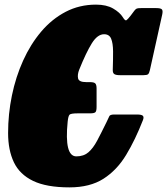

<svg xmlns="http://www.w3.org/2000/svg" viewBox="-20 -790 723 830"><path d="M15 -215Q15 -297 31.5 -377.2Q48 -457.5 80 -528.2Q112 -599 158.2 -653.5Q204.5 -708 264 -739Q323.5 -770 395 -770Q440 -770 469 -753.2Q498 -736.5 511 -715.5Q521 -699 526.5 -702.5Q532 -706 544.5 -722L561 -744Q566.5 -751 571.2 -753Q576 -755 590 -755H656Q675 -755 680 -749.2Q685 -743.5 681 -726L628 -487Q625 -473.5 620.2 -469.2Q615.5 -465 600.5 -465H499Q481 -465 474 -469.8Q467 -474.5 467.5 -488.5Q469 -533.5 468.8 -568.2Q468.5 -603 460.5 -622.5Q452.5 -642 430 -642Q401.5 -642 377 -602.8Q352.5 -563.5 322.5 -489Q314 -467.5 317.5 -451.2Q321 -435 353 -435H369Q386.5 -435 392 -429.2Q397.5 -423.5 397.5 -407.5V-327.5Q397.5 -309.5 392.2 -304.8Q387 -300 369.5 -300H317Q287 -300 281 -294.5Q275 -289 272.5 -264Q257.5 -114 310 -114Q341.5 -114 362 -131.5Q382.5 -149 400 -182Q417.5 -215 440 -261Q449.5 -280 452.5 -287.5Q455.5 -295 474 -295H572Q592 -295 597.5 -289.5Q603 -284 598 -271Q565 -186 525.2 -120.2Q485.5 -54.5 427.2 -17.2Q369 20 280 20Q181 20 123 -8Q65 -36 40 -88.5Q15 -141 15 -215Z"/></svg>

Font: Besley* Condensed Fatface
Style: Italic
Weight: 900
Width: 3
Italic angle: -13°
Designer: Owen Earl
Foundry: indestructible type*
Version: Version 3.000; ttfautohint (v1.8.3)